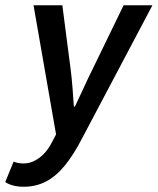

<svg xmlns="http://www.w3.org/2000/svg" viewBox="-68 -511 602 733"><path d="M22 202Q2 202 -16.5 197.5Q-35 193 -48 184L-16 106Q0 113 22 113Q54 113 83.5 90.5Q113 68 133 27L146 2L60 -491H170L202 -244Q206 -212 209 -174Q212 -136 214 -104H218Q234 -137 251 -174.5Q268 -212 284 -244L404 -491H514L246 16Q213 80 179.5 121Q146 162 107.5 182Q69 202 22 202Z"/></svg>

Font: Source Sans 3 ExtraLight SemiBold
Style: Italic
Weight: 600
Italic angle: -11°
Version: Version 3.052;hotconv 1.1.0;makeotfexe 2.6.0